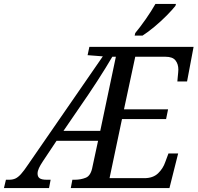

<svg xmlns="http://www.w3.org/2000/svg" viewBox="-72 -951 999 971"><path d="M-52 0 -42 -42H-26Q-8 -42 5.5 -48Q19 -54 34 -70.5Q49 -87 71 -120L448 -666L371 -672L380 -714H907L874 -539H825Q825 -544 826.5 -557Q828 -570 829 -583Q830 -596 830 -599Q830 -627 815.5 -645.5Q801 -664 765 -664H612L555 -398H778L768 -349H545L482 -50H658Q702 -50 727.5 -74.5Q753 -99 764 -132L780 -175H829L785 0H286L294 -42H306Q337 -42 362.5 -52.5Q388 -63 396 -109L424 -239H214L144 -134Q132 -116 125 -101Q118 -86 118 -73Q118 -57 128.5 -49.5Q139 -42 165 -42H184L176 0ZM249 -289H435L514 -664H496Q482 -640 462 -607.5Q442 -575 419 -539.5Q396 -504 375 -473ZM609 -771 612 -784Q637 -814 665 -854Q693 -894 714 -931H818L815 -921Q799 -901 771 -872.5Q743 -844 710 -816.5Q677 -789 649 -771Z"/></svg>

Font: Noto Serif SemiCondensed
Style: Italic
Weight: 400
Width: 4
Italic angle: -12°
Designer: Monotype Design Team
Foundry: Monotype Imaging Inc.
Version: Version 2.013